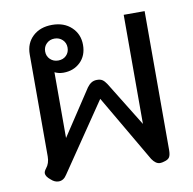

<svg xmlns="http://www.w3.org/2000/svg" viewBox="-72 -675 764 759"><g transform="rotate(-10 310.0 -296.0)"><path d="M511 9Q494 9 479 -13L322 -282L137 -10Q124 11 104 11Q88 11 74 -2Q55 -17 55 -30Q55 -38 63 -48Q78 -66 78 -94V-503Q78 -548 107.5 -575.5Q137 -603 185 -603Q233 -603 262.5 -575Q292 -547 292 -504Q292 -461 265 -435Q238 -409 197 -409Q178 -409 162 -417V-153L282 -335Q290 -346 299.5 -352Q309 -358 322 -358Q336 -358 344 -352.5Q352 -347 360 -335L471 -155V-593H555V-36Q555 -16 549.5 -7Q544 2 528 6Q519 9 511 9ZM230 -504Q230 -523 217 -535.5Q204 -548 185 -548Q166 -548 153 -535.5Q140 -523 140 -504Q140 -485 153 -472.5Q166 -460 185 -460Q205 -460 217.5 -472.5Q230 -485 230 -504Z"/></g></svg>

Font: Niramit
Style: Regular
Weight: 400
Version: Version 1.000; ttfautohint (v1.6)